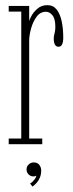

<svg xmlns="http://www.w3.org/2000/svg" viewBox="-20 -546 278 727"><path d="M13 0V-21.5H60.5V-502H13V-523.5H90.5V-466Q91 -470.5 98.8 -485.2Q106.5 -500 121.8 -513.2Q137 -526.5 159.5 -526.5Q181.5 -526.5 194.5 -510Q207.5 -493.5 213.5 -465.8Q219.5 -438 219.5 -403.5Q219.5 -387 215.2 -378Q211 -369 201.5 -369Q192.5 -369 188 -377Q183.5 -385 183.5 -399Q183.5 -407 185 -413Q186.5 -419 188 -426.2Q189.5 -433.5 189.5 -445Q189.5 -475 178.5 -488.2Q167.5 -501.5 154 -501.5Q132.5 -501.5 118.5 -482.5Q104.5 -463.5 97.5 -437.5Q90.5 -411.5 90.5 -391.5V-21.5H140V0ZM103 160.5 94 149Q101.5 145 109.2 135.5Q117 126 117.5 119Q114 122 107 122Q95.5 122 88 114.2Q80.5 106.5 80.5 95.5Q80.5 84 88.8 76.5Q97 69 108 69Q121.5 69 128.8 78.2Q136 87.5 136 100Q136 114 131.2 125.8Q126.5 137.5 119 146Q111.5 154.5 103 160.5Z"/></svg>

Font: Imbue 48pt Thin
Style: Regular
Weight: 250
Designer: Tyler Finck
Foundry: Etcetera Type Company
Version: Version 1.102